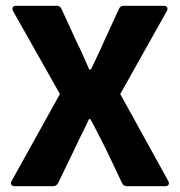

<svg xmlns="http://www.w3.org/2000/svg" viewBox="-20 -645 624 665"><path d="M187.5 -319.3 20.5 -18.6C14.6 -7.8 19.5 0 31.2 0H163.1C171.9 0 177.7 -3.9 181.6 -11.7L238.3 -128.9C254.9 -166 272.5 -197.3 288.1 -232.4H293C312.5 -197.3 328.1 -165 346.7 -128.9L402.3 -11.7C406.2 -2.9 412.1 0 420.9 0H551.8C563.5 0 568.4 -7.8 562.5 -18.6L396.5 -319.3L557.6 -606.4C563.5 -617.2 558.6 -625 546.9 -625H409.2C400.4 -625 395.5 -622.1 391.6 -613.3L340.8 -502.9C327.1 -469.7 310.5 -438.5 294.9 -404.3H289.1C274.4 -438.5 260.7 -469.7 244.1 -502.9L193.4 -613.3C189.5 -622.1 184.6 -625 175.8 -625H36.1C24.4 -625 19.5 -617.2 25.4 -606.4Z"/></svg>

Font: Ed Sans Neue
Style: Bold
Weight: 700
Designer: Stephen Hutchings
Version: Version 1.004;PS 001.004;hotconv 1.0.88;makeotf.lib2.5.64775